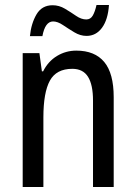

<svg xmlns="http://www.w3.org/2000/svg" viewBox="-20 -750 545 770"><path d="M286 -547Q360 -547 398 -501.5Q436 -456 436 -360V0H353V-347Q353 -410 333 -442Q313 -474 270 -474Q206 -474 180 -426.5Q154 -379 154 -279V0H71V-537H138L148 -464H153Q173 -504 208.5 -525.5Q244 -547 286 -547ZM100 -605Q105 -656 126.5 -692.5Q148 -729 191 -729Q217 -729 240.5 -715Q264 -701 285 -686.5Q306 -672 326 -672Q343 -672 352 -687.5Q361 -703 367 -730H417Q413 -671 389 -638.5Q365 -606 327 -606Q302 -606 278 -620.5Q254 -635 232.5 -649.5Q211 -664 193 -664Q161 -664 150 -605Z"/></svg>

Font: Noto Sans Lao Condensed
Style: Regular
Weight: 400
Width: 3
Designer: Monotype Design Team
Foundry: Monotype Imaging Inc.
Version: Version 2.003; ttfautohint (v1.8.4.7-5d5b)